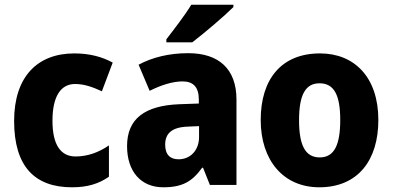

<svg xmlns="http://www.w3.org/2000/svg" viewBox="-20 -786 1669 816"><path d="M286 10C352 10 400 -5 443 -35V-168C399 -138 352 -121 301 -121C239 -121 203 -169 203 -273C203 -376 238 -429 299 -429C337 -429 372 -417 413 -398L459 -520C415 -544 362 -559 296 -559C138 -559 40 -459 40 -272C40 -77 129 10 286 10Z M972 -756V-766H793C766 -721 720 -662 687 -619V-606H797C847 -644 935 -719 972 -756ZM780 -560C698 -560 627 -542 569 -511L616 -400C666 -425 714 -440 756 -440C801 -440 825 -416 825 -363V-346L741 -343C596 -337 520 -282 520 -165C520 -57 579 10 674 10C756 10 797 -15 839 -73H843L872 0H985V-363C985 -493 910 -560 780 -560ZM781 -248 826 -250V-204C826 -146 788 -109 739 -109C704 -109 682 -128 682 -171C682 -218 709 -246 781 -248Z M1588 -276C1588 -458 1486 -559 1340 -559C1177 -559 1088 -451 1088 -276C1088 -105 1184 10 1337 10C1502 10 1588 -106 1588 -276ZM1251 -275C1251 -381 1277 -432 1338 -432C1401 -432 1426 -380 1426 -276C1426 -171 1401 -117 1339 -117C1276 -117 1251 -171 1251 -275Z"/></svg>

Font: Noto Sans Myanmar SemiCondensed ExtraBold
Style: Regular
Weight: 800
Width: 4
Designer: Monotype Design Team
Foundry: Monotype Imaging Inc.
Version: Version 2.107